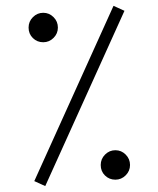

<svg xmlns="http://www.w3.org/2000/svg" viewBox="-20 -646 544 659"><path d="M369.6 -626 407.2 -608.9 135.3 -7.3 97.7 -24.4ZM78.1 -551.3Q78.1 -572.3 93 -587.2Q107.9 -602.1 128.4 -602.1Q148.9 -602.1 163.8 -587.2Q178.7 -572.3 178.7 -551.3Q178.7 -530.8 163.8 -515.9Q148.9 -501 128.4 -501Q107.4 -501 92.8 -515.4Q78.1 -529.8 78.1 -551.3ZM325.7 -79.6Q325.7 -100.6 340.6 -115.5Q355.5 -130.4 376 -130.4Q396.5 -130.4 411.4 -115.5Q426.3 -100.6 426.3 -79.6Q426.3 -59.1 411.4 -44.2Q396.5 -29.3 376 -29.3Q355 -29.3 340.3 -43.7Q325.7 -58.1 325.7 -79.6Z"/></svg>

Font: Vazir Thin UI
Style: Thin-UI
Weight: 100
Designer: Saber Rastikerdar
Foundry: Saber Rastikerdar
Version: Version 30.0.0